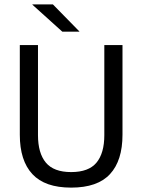

<svg xmlns="http://www.w3.org/2000/svg" viewBox="-20 -845 650 877"><path d="M305 12Q185 12 127.8 -49.8Q70.5 -111.5 70.5 -229.5V-639H153.5V-227.5Q153.5 -145.5 189.5 -102.2Q225.5 -59 305 -59Q385 -59 420.8 -102.2Q456.5 -145.5 456.5 -227.5V-639H539.5V-229.5Q539.5 -111.5 482.5 -49.8Q425.5 12 305 12ZM221.5 -825 342.5 -701.5V-700.5H264.5L128 -823.5V-825Z"/></svg>

Font: Anek Gurmukhi
Style: Regular
Weight: 400
Designer: Sarang Kulkarni (Gurmukhi), Yesha Goshar (Latin)
Foundry: Ek Type
Version: Version 1.003